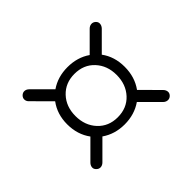

<svg xmlns="http://www.w3.org/2000/svg" viewBox="-97 -710 763 763"><g transform="rotate(-45 284.5 -329.0)"><path d="M81.5 -157.5 154.5 -230.5Q123.5 -272.5 123.5 -330Q123.5 -387 154.5 -428.5L82 -501.5Q73.5 -509 72.8 -519Q72 -529 80 -537Q88 -544.5 97.8 -543.8Q107.5 -543 115.5 -535L189 -461.5Q230 -490 285 -490Q340.5 -490 381.5 -461.5L455.5 -535.5Q463.5 -543.5 473.5 -544.2Q483.5 -545 492 -537Q499.5 -529.5 498.5 -519.8Q497.5 -510 490 -502L416.5 -428.5Q447 -387.5 447 -330Q447 -272.5 416.5 -230.5L489.5 -157Q497.5 -149 498.5 -139.2Q499.5 -129.5 491.5 -121.5Q483.5 -114 473.5 -114.8Q463.5 -115.5 455.5 -123.5L382 -197Q340.5 -168 285 -168Q230 -168 188.5 -197L115.5 -124Q107.5 -116 97.5 -115.2Q87.5 -114.5 79.5 -122.5Q71.5 -130 72.5 -139.8Q73.5 -149.5 81.5 -157.5ZM285.5 -207.5Q337.5 -207.5 369.5 -242.2Q401.5 -277 401.5 -330Q401.5 -382.5 369.5 -417Q337.5 -451.5 285.5 -451.5Q234.5 -451.5 202.2 -417.2Q170 -383 170 -330Q170 -277 202.2 -242.2Q234.5 -207.5 285.5 -207.5Z"/></g></svg>

Font: Fraunces 9pt S050 Light
Style: Regular
Weight: 300
Version: Version 1.000; ttfautohint (v1.8.3)